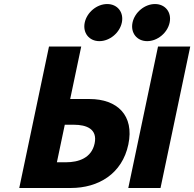

<svg xmlns="http://www.w3.org/2000/svg" viewBox="-20 -933 963 952"><path d="M511.5 -913C460.5 -913 410.9 -872 400.1 -821C389.4 -770 421.8 -729 472.8 -729C523.8 -729 573.4 -770 584.1 -821C594.9 -872 562.5 -913 511.5 -913ZM748.5 -913C697.5 -913 647.9 -872 637.1 -821C626.4 -770 658.8 -729 709.8 -729C760.8 -729 810.4 -770 821.1 -821C831.9 -872 799.5 -913 748.5 -913ZM923.3 -702.1H763.5L616.1 -0.9H775.9ZM75.5 -0.9 222.9 -702.1H382.7L328 -442H424.1C560.9 -442 646.8 -361.3 616.4 -216.8C585.9 -71.4 468.2 -0.9 331.3 -0.9ZM301.2 -314.5 262.1 -128.4H307.1C370 -128.4 434 -149.6 449.2 -221.9C464.2 -293.3 409.2 -314.5 346.3 -314.5Z"/></svg>

Font: Hussar
Style: BdOblTwo
Weight: 700
Foundry: Cannot Into Space Fonts
Version: Version 2.00